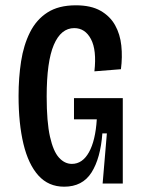

<svg xmlns="http://www.w3.org/2000/svg" viewBox="-20 -692 535 724"><path d="M222 12Q163 12 125 -30Q87 -72 68.5 -149Q50 -226 50 -330Q50 -399 59.5 -460.5Q69 -522 93 -570Q117 -618 159 -645Q201 -672 266 -672Q323 -672 359 -651.5Q395 -631 414 -597Q433 -563 437.5 -520Q442 -477 436 -431L336 -423Q345 -503 323 -544.5Q301 -586 260 -586Q210 -586 183 -523Q156 -460 156 -328Q156 -232 168.5 -176.5Q181 -121 202.5 -97.5Q224 -74 251 -74Q291 -74 315.5 -118Q340 -162 345 -242H259V-322H443V-229V0H367L383 -189H366Q359 -95 325 -41.5Q291 12 222 12Z"/></svg>

Font: Bricolage Grotesque 12pt Condensed Medium
Style: Regular
Weight: 500
Width: 3
Designer: Mathieu Triay
Foundry: Atelier Triay
Version: Version 1.001; ttfautohint (v1.8.4.7-5d5b);gftools[0.9.33.de